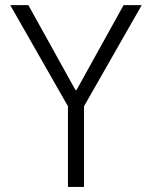

<svg xmlns="http://www.w3.org/2000/svg" viewBox="-20 -740 602 760"><path d="M249 -319.3 20.5 -719.7H92.3L278.8 -383.3H282.7L469.2 -719.7H541L312.5 -319.3V0H249Z"/></svg>

Font: Reddit Mono Light
Style: Regular
Weight: 300
Monospace: yes
Designer: Stephen Hutchings
Foundry: Reddit
Version: Version 1.011